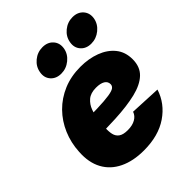

<svg xmlns="http://www.w3.org/2000/svg" viewBox="-214 -888 1025 1025"><g transform="rotate(-45 298.0 -375.5)"><path d="M273.9 11.7Q193.4 11.7 135.3 -16.4Q77.1 -44.4 48.1 -97.9Q19 -151.4 23.9 -228Q27.3 -293.5 51.8 -350.8Q76.2 -408.2 118.9 -451.7Q161.6 -495.1 220 -519.8Q278.3 -544.4 350.1 -544.4Q412.1 -544.4 463.4 -525.1Q514.6 -505.9 545.2 -468.3Q575.7 -430.7 575.7 -375.5Q575.7 -318.4 540.8 -285.2Q505.9 -252 440.7 -236.3Q375.5 -220.7 284.4 -216.3Q193.4 -211.9 80.6 -211.9L98.6 -321.3Q195.3 -321.3 254.6 -323.2Q314 -325.2 345.2 -330.1Q376.5 -335 387.5 -343.5Q398.4 -352.1 398.4 -364.7Q398.4 -384.8 380.6 -395.8Q362.8 -406.7 329.6 -406.7Q289.1 -406.7 266.1 -387.2Q243.2 -367.7 232.4 -338.1Q221.7 -308.6 218.3 -277.3Q214.8 -246.1 213.4 -222.7Q211.4 -193.8 216.3 -172.1Q221.2 -150.4 238.3 -138.2Q255.4 -126 289.6 -126Q324.7 -126 347.9 -139.2Q371.1 -152.3 378.9 -175.8L554.7 -167.5Q529.3 -87.4 456.8 -37.8Q384.3 11.7 273.9 11.7ZM478.5 -590.3Q440.4 -590.3 418.7 -615Q397 -639.6 403.3 -675.8Q409.2 -712.4 439.2 -737.1Q469.2 -761.7 507.3 -761.7Q545.4 -761.7 567.4 -737.1Q589.4 -712.4 583.5 -675.8Q577.1 -639.6 546.9 -615Q516.6 -590.3 478.5 -590.3ZM252 -590.3Q213.9 -590.3 192.1 -615Q170.4 -639.6 176.8 -675.8Q182.6 -712.4 212.4 -737.1Q242.2 -761.7 280.3 -761.7Q318.8 -761.7 340.8 -737.1Q362.8 -712.4 356.9 -675.8Q350.6 -639.6 320.3 -615Q290 -590.3 252 -590.3Z"/></g></svg>

Font: Inter 20pt Black
Style: Italic
Weight: 900
Italic angle: -9.3988°
Version: Version 4.001;git-66647c0bb